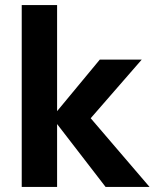

<svg xmlns="http://www.w3.org/2000/svg" viewBox="-20 -740 626 760"><path d="M66 0V-720H206V-300L375 -504H541L339 -272L572 0H398L206 -249V0Z"/></svg>

Font: DM Sans ExtraBold
Style: Regular
Weight: 800
Designer: Colophon Foundry, Jonny Pinhorn
Foundry: Colophon Foundry
Version: Version 4.004; ttfautohint (v1.8.4.7-5d5b)